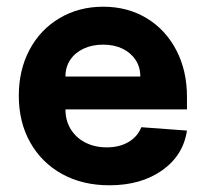

<svg xmlns="http://www.w3.org/2000/svg" viewBox="-20 -536 613 572"><path d="M36 -250.7Q36 -327.4 68 -387.7Q100 -448 157.5 -482Q215 -516 287.5 -516Q360 -516 416.5 -482Q473 -448 505 -387Q537 -326 537 -248V-210H175Q175 -176.7 190.7 -151.2Q206.3 -125.7 234.1 -111.4Q262 -97 298 -97Q336 -97 363 -113Q390 -129 401 -157L537 -147Q526 -73 463 -28.5Q400 16 306 16Q226 16 165.1 -17.5Q104.3 -51 70.1 -111.5Q36 -172 36 -250.7ZM287.2 -403Q254.4 -403 228.8 -390.9Q203.2 -378.8 189.1 -357.5Q175 -336.2 175 -308H398Q398 -336 383.9 -357.5Q369.8 -378.9 344.9 -391Q320 -403 287.2 -403Z"/></svg>

Font: Uncut Sans Variable
Style: Regular
Weight: 400
Designer: Kasper Nordkvist
Foundry: UNCUT.wtf
Version: Version 1.303;Glyphs 3.1.2 (3151)